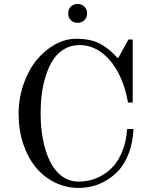

<svg xmlns="http://www.w3.org/2000/svg" viewBox="-20 -919 772 953"><path d="M331.5 -818.8Q318.4 -832 318.4 -852.5Q318.4 -873 331.5 -886.2Q344.7 -899.4 365.2 -899.4Q385.7 -899.4 398.9 -886.2Q412.1 -873 412.1 -852.5Q412.1 -832 398.9 -818.8Q385.7 -805.7 365.2 -805.7Q344.7 -805.7 331.5 -818.8ZM72.3 -353Q72.3 -430.7 96.7 -500.7Q121.1 -570.8 160.9 -619.9Q200.7 -668.9 252.4 -697.8Q304.2 -726.6 358.4 -726.6Q435.5 -726.6 483.4 -698.2Q532.7 -668.9 562 -631.8H567.4L617.2 -722.7H638.7V-410.2H615.2Q598.1 -509.3 554.2 -580.1Q521 -633.8 474.9 -664.6Q428.7 -695.3 375 -695.3Q332 -695.3 298.1 -674.8Q264.2 -654.3 242.9 -621.1Q221.7 -587.9 207.3 -542.7Q192.9 -497.6 187.3 -451.7Q181.6 -405.8 181.6 -356.4Q181.6 -286.6 193.4 -226.1Q205.1 -165.5 227.8 -118.7Q250.5 -71.8 287.1 -44.7Q323.7 -17.6 370.1 -17.6Q400.4 -17.6 430.4 -25.1Q460.4 -32.7 491.7 -51.5Q522.9 -70.3 547.4 -99.1Q571.8 -127.9 589.4 -174.3Q606.9 -220.7 611.3 -278.8H642.6Q639.6 -213.9 620.4 -161.9Q601.1 -109.9 573.2 -77.9Q545.4 -45.9 509.3 -24.4Q473.1 -2.9 438.7 5.4Q404.3 13.7 370.1 13.7Q307.6 13.7 252.4 -13.4Q197.3 -40.5 157.7 -88.4Q118.2 -136.2 95.2 -204.8Q72.3 -273.4 72.3 -353Z"/></svg>

Font: Theano Modern
Style: Regular
Weight: 400
Designer: Alexey Kryukov
Version: Version 2.00